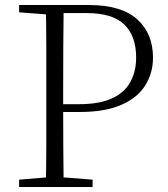

<svg xmlns="http://www.w3.org/2000/svg" viewBox="-20 -743 668 763"><path d="M56 0V-29L188 -40H209L348 -29V0ZM162 0Q164 -83 164 -166Q164 -249 164 -333V-390Q164 -474 164 -557.5Q164 -641 162 -723H233Q232 -641 231.5 -557.5Q231 -474 231 -390V-320Q231 -244 231.5 -163.5Q232 -83 233 0ZM198 -298V-329H295Q376 -329 426 -352.5Q476 -376 498.5 -418Q521 -460 521 -514Q521 -600 474 -645.5Q427 -691 325 -691H198V-723H334Q462 -723 525 -666.5Q588 -610 588 -514Q588 -453 557.5 -404Q527 -355 462.5 -326.5Q398 -298 297 -298ZM56 -694V-723H198V-684H188Z"/></svg>

Font: Noto Serif TC
Style: Regular
Weight: 200
Designer: Ryoko NISHIZUKA 西塚涼子 (kana & ideographs); Frank Grießhammer (Latin, Greek & Cyrillic); Wenlong ZHANG 张文龙 (bopomofo); San
Foundry: Adobe
Version: Version 2.001;hotconv 1.1.0;makeotfexe 2.6.0